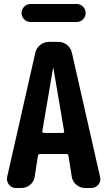

<svg xmlns="http://www.w3.org/2000/svg" viewBox="-20 -940 540 960"><path d="M293.9 -275.4Q296.9 -275.4 299.3 -277.8Q301.8 -280.3 300.8 -283.2L247.1 -598.6Q247.1 -599.6 246.1 -599.6Q245.1 -599.6 245.1 -598.6L191.4 -283.2Q190.4 -280.3 192.9 -277.8Q195.3 -275.4 198.2 -275.4ZM339.8 -674.8 480.5 -54.7Q485.4 -33.2 471.7 -16.6Q458 0 435.5 0H406.2Q380.9 0 361.8 -16.1Q342.8 -32.2 338.9 -55.7L322.3 -162.1Q320.3 -169.9 311.5 -169.9H179.7Q171.9 -169.9 169.9 -162.1L153.3 -55.7Q149.4 -31.2 130.4 -15.6Q111.3 0 85.9 0H59.6Q37.1 0 24.4 -17.1Q11.7 -34.2 15.6 -54.7L156.2 -674.8Q161.1 -699.2 180.7 -714.8Q200.2 -730.5 224.6 -730.5H271.5Q296.9 -730.5 315.9 -714.8Q335 -699.2 339.8 -674.8ZM132.8 -919.9H363.3Q381.8 -919.9 395 -906.7Q408.2 -893.6 408.2 -875Q408.2 -856.4 395 -843.3Q381.8 -830.1 363.3 -830.1H132.8Q114.3 -830.1 101.1 -843.3Q87.9 -856.4 87.9 -875Q87.9 -893.6 101.1 -906.7Q114.3 -919.9 132.8 -919.9Z"/></svg>

Font: Rounded Mgen+ 1mn bold
Style: Bold
Weight: 700
Designer: [Source Han Sans]
Ryoko NISHIZUKA  (kana & ideographs); Paul D. Hunt (Latin, Greek & Cyrillic); Wenlong ZHANG  (bopomofo
Version: Version 1.059.20150602